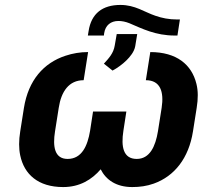

<svg xmlns="http://www.w3.org/2000/svg" viewBox="-20 -748 821 778"><path d="M62 -216C56 -179 56 -146 62 -118C78 -42 134 10 236 10C303 10 352 -20 388 -62C409 -20 450 10 516 10C546 10 575 6 603 -4C687 -34 745 -107 762 -216L777 -311C783 -348 783 -380 776 -408C757 -486 696 -537 589 -537L571 -423C630 -423 645 -376 635 -311L620 -216C610 -155 587 -104 534 -104C479 -104 470 -154 480 -218L492 -296H357L345 -218C335 -158 312 -104 254 -104C201 -104 193 -154 203 -216L218 -311C228 -377 259 -423 319 -423L337 -537C305 -537 275 -532 245 -522C157 -493 95 -423 77 -311ZM336 -604H401L402 -613C407 -646 429 -663 460 -663C474 -663 489 -660 504 -654C556 -632 610 -604 688 -604H699L709 -669H699C664 -669 636 -675 610 -684C565 -699 528 -728 468 -728C396 -728 350 -694 339 -622ZM401 -490 436 -462C455 -472 477 -488 493 -504C507 -518 524 -538 528 -561L536 -610H453L445 -564C440 -532 421 -512 401 -490Z"/></svg>

Font: Asimov Pro
Style: BdObl
Weight: 700
Designer: Google
Version: Version 2.000980; 2014